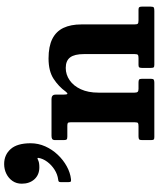

<svg xmlns="http://www.w3.org/2000/svg" viewBox="65 -866 800 971"><g transform="rotate(-90 465.5 -380.0)"><path d="M22.5 -670.5Q22.5 -631 45.1 -606.2Q67.8 -581.5 105.5 -581.5Q117.8 -581.5 127.3 -583.2Q136.8 -585 144 -588.7Q148.3 -591 151 -590.9Q153.8 -590.7 153 -586.2Q149.5 -563.5 133.3 -541.6Q117 -519.7 93.3 -504.6Q69.5 -489.5 43 -486.2Q37 -485.7 33.7 -483.5Q30.5 -481.2 30.5 -474V-433.5Q30.5 -424.2 33.9 -422.4Q37.2 -420.5 45.5 -421.5Q78.3 -425.2 110.4 -442.9Q142.5 -460.5 169 -488.5Q195.5 -516.5 211.3 -551.7Q227 -587 227 -625.7Q227 -693.7 197.6 -726.6Q168.3 -759.5 122 -759.5Q95.5 -759.5 72.8 -748.4Q50 -737.2 36.2 -717.1Q22.5 -697 22.5 -670.5ZM315.5 -440Q326 -440 329.5 -437.4Q333 -434.7 333 -424.2V-97.5Q333 -85 328.9 -82.5Q324.8 -80 312 -80H262Q250.8 -80 246.9 -76.8Q243 -73.5 243 -61.5V-18.3Q243 -7.5 245.4 -3.8Q247.8 0 258 0H533.5Q543.8 0 548.4 -2.9Q553 -5.7 553 -16.8V-62.3Q553 -74 549 -77Q545 -80 534.3 -80H502.5Q490.8 -80 486.9 -84.4Q483 -88.8 483 -100V-283Q483 -334.5 500 -371.5Q517 -408.5 545.5 -428.2Q574 -448 608 -448Q644.5 -448 661.3 -425.7Q678 -403.5 678 -355.5V-99.5Q678 -86.5 674.1 -83.3Q670.3 -80 657.5 -80H622.3Q612.5 -80 610.3 -75.4Q608 -70.8 608 -61.3V-19.3Q608 -8.3 610.3 -4.1Q612.5 0 623.5 0H895.8Q908.8 0 913.4 -2.6Q918 -5.3 918 -18.5V-63.3Q918 -72.8 914.9 -76.4Q911.8 -80 902.5 -80H849Q834.8 -80 831.4 -84Q828 -88 828 -102V-369Q828 -422.5 810.5 -459.5Q793 -496.5 755 -515.8Q717 -535 656 -535Q591.8 -535 552.8 -509.4Q513.8 -483.8 488.3 -448.3Q480.5 -438.3 476.8 -439.9Q473 -441.5 473 -460.5V-498.7Q473 -510.3 467.1 -515.1Q461.3 -520 451.3 -520H264.3Q253.8 -520 248.4 -516.4Q243 -512.7 243 -501V-459Q243 -447.5 246 -443.7Q249 -440 260.8 -440Z"/></g></svg>

Font: Besley
Style: Regular
Weight: 400
Designer: Owen Earl
Foundry: indestructible type*
Version: Version 4.000